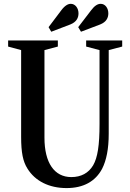

<svg xmlns="http://www.w3.org/2000/svg" viewBox="-20 -973 679 1004"><path d="M403.5 -807 503.5 -845C536.5 -858 546.5 -880.5 546.5 -903C546.5 -930 530.5 -953 506.5 -953C491 -953 474.5 -943.5 456 -918.5L389 -831ZM248 -807 347.5 -845C380.5 -858 390.5 -880.5 390.5 -903C390.5 -930 374 -953 350 -953C335.5 -953 318.5 -943.5 300 -918.5L234 -831ZM328 10.5C416.5 10.5 479 -24.5 514 -90.5C536.5 -134.5 548.5 -195 548.5 -273V-711L619 -729.5V-761.5H430.5V-729.5L500.5 -711V-325C500.5 -213 490.5 -149 467 -108.5C443 -68 404 -47 353 -47C264.5 -47 212.5 -121 212.5 -253V-711L282.5 -729.5V-761.5H22.5V-729.5L90.5 -711V-257.5C90.5 -175 100 -128.5 123.5 -91.5C163.5 -26.5 236.5 10.5 328 10.5Z"/></svg>

Font: Libre Caslon Condensed SemiBold
Style: Regular
Weight: 600
Designer: Pablo Impallari, Rodrigo Fuenzalida, Katja Schimmel, Ertekin Erdin
Foundry: Pablo Impallari, Rodrigo Fuenzalida
Version: Version 2.000;gftools[0.9.33]